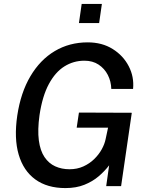

<svg xmlns="http://www.w3.org/2000/svg" viewBox="-20 -949 757 979"><path d="M313.5 10Q221 10 160.2 -34Q99.5 -78 75.2 -160.8Q51 -243.5 68 -359.5Q85.5 -476.5 135 -560.2Q184.5 -644 259.2 -688.5Q334 -733 427 -733Q500.5 -733 554.5 -699.2Q608.5 -665.5 636.5 -611.2Q664.5 -557 658.5 -495.5H547.5Q546.5 -534 529.8 -566.8Q513 -599.5 482.8 -619.5Q452.5 -639.5 410.5 -639.5Q355 -639.5 308.5 -610.5Q262 -581.5 229 -520.2Q196 -459 181.5 -362Q171 -286.5 178 -233.5Q185 -180.5 207 -148Q229 -115.5 261.8 -100.8Q294.5 -86 334.5 -86Q373.5 -86 405.2 -100.5Q437 -115 460.5 -138Q484 -161 498.8 -187.8Q513.5 -214.5 518.5 -239.5L531 -298H371L382.5 -375L652 -374L597.5 0H521.5L536.5 -106Q514 -76.5 483 -50Q452 -23.5 410.2 -6.8Q368.5 10 313.5 10ZM382.5 -831.5 396.5 -929H499.5L485.5 -831.5Z"/></svg>

Font: Public Sans Thin Medium
Style: Italic
Weight: 500
Italic angle: -8°
Version: Version 2.001